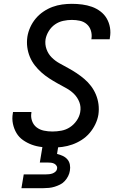

<svg xmlns="http://www.w3.org/2000/svg" viewBox="-20 -763 640 1003"><path d="M254 8Q226 8 198.5 5Q171 2 146.5 -7Q122 -16 100.5 -31Q79 -46 66 -68Q53 -90 47.5 -116.5Q42 -143 47 -171L48 -178H144V-174Q140 -152 147.5 -131Q155 -110 171.5 -97.5Q188 -85 209.5 -80.5Q231 -76 254 -76Q277 -76 301 -80.5Q325 -85 345.5 -98.5Q366 -112 380.5 -133Q395 -154 399 -177Q404 -205 394.5 -229.5Q385 -254 367 -272Q349 -290 326 -302.5Q303 -315 280.5 -327.5Q258 -340 236.5 -354Q215 -368 196 -385Q177 -402 161.5 -422Q146 -442 136 -466Q126 -490 122.5 -516.5Q119 -543 123 -571Q127 -596 138 -620.5Q149 -645 166.5 -666Q184 -687 207 -702.5Q230 -718 254.5 -727Q279 -736 304.5 -739.5Q330 -743 355 -743Q383 -743 409.5 -739.5Q436 -736 460 -727.5Q484 -719 504.5 -703.5Q525 -688 537.5 -666.5Q550 -645 554.5 -619Q559 -593 554 -566L553 -558H457L458 -562Q461 -584 454.5 -604Q448 -624 433 -637Q418 -650 397.5 -654.5Q377 -659 355 -659Q333 -659 310 -654Q287 -649 267.5 -635.5Q248 -622 235 -601Q222 -580 218 -558Q214 -531 223 -506Q232 -481 250 -463Q268 -445 290.5 -432.5Q313 -420 336 -407.5Q359 -395 380 -381Q401 -367 420.5 -350.5Q440 -334 455.5 -313.5Q471 -293 481 -269Q491 -245 494.5 -218.5Q498 -192 494 -164Q490 -139 478 -114Q466 -89 448 -68Q430 -47 406.5 -32Q383 -17 357.5 -8Q332 1 305.5 4.5Q279 8 254 8ZM92 220 104 148H219Q228 148 237 147Q246 146 254.5 143Q263 140 270 133.5Q277 127 278 118Q280 110 275 102.5Q270 95 262.5 91.5Q255 88 246.5 87Q238 86 229 86H188L215 -76H297L278 41Q294 45 308 51.5Q322 58 332 69.5Q342 81 345 97Q348 113 345 129Q343 143 336 157Q329 171 318.5 182.5Q308 194 294 201Q280 208 265.5 212.5Q251 217 236 218.5Q221 220 207 220Z"/></svg>

Font: Iosevka Custom Medium
Style: Italic
Weight: 500
Italic angle: -9°
Designer: Belleve Invis
Foundry: Belleve Invis
Version: Version 27.0.1